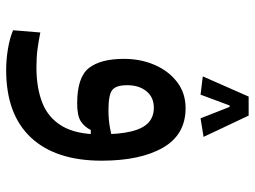

<svg xmlns="http://www.w3.org/2000/svg" viewBox="-122 -474 831 626"><g transform="rotate(90 293.0 -160.5)"><path d="M208 234.4Q173.3 234.4 138.4 228.5Q103.5 222.7 78.1 211.9L85.4 123Q114.3 128.9 140.4 132.3Q166.5 135.7 199.2 135.7Q265.6 135.7 314.7 116.5Q363.8 97.2 390.6 52Q417.5 6.8 417.5 -70.3Q417.5 -133.8 408.2 -172.6Q398.9 -211.4 379.6 -229.2Q360.4 -247.1 330.6 -247.1Q296.9 -247.1 277.1 -223.1Q257.3 -199.2 257.3 -160.2Q257.3 -123.5 273.2 -111.3Q289.1 -99.1 338.4 -99.1Q370.1 -99.1 397.2 -104.2Q424.3 -109.4 462.9 -119.1L458 -41.5H403.3Q392.6 -20 374.3 -8.5Q356 2.9 316.9 2.9Q231.4 2.9 201.4 -35.2Q171.4 -73.2 171.4 -149.9Q171.4 -204.1 191.2 -249.8Q210.9 -295.4 247.1 -323Q283.2 -350.6 332 -350.6Q418.5 -350.6 460.9 -276.9Q503.4 -203.1 503.4 -76.7Q503.4 72.8 428 153.6Q352.5 234.4 208 234.4ZM356.4 -556.2 425.8 -409.2 365.2 -399.4 328.1 -494.1H320.3L307.1 -526.4H335.4L288.1 -399.4L228.5 -406.7L294.4 -556.2Z"/></g></svg>

Font: Cascadia Mono
Style: Regular
Weight: 400
Monospace: yes
Designer: Aaron Bell
Foundry: Saja Typeworks
Version: Version 2404.023